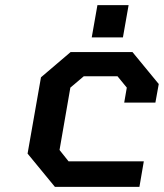

<svg xmlns="http://www.w3.org/2000/svg" viewBox="-20 -725 636 745"><path d="M336 -580 358 -705H479L457 -580ZM193 0 87 -129 139 -425 254 -523H494L596 -399L583 -327H462L472 -385L436 -429H305L253 -385L211 -143L246 -99H538L521 0Z"/></svg>

Font: Tomorrow Medium
Style: Italic
Weight: 500
Italic angle: -10°
Designer: Tony de Marco, Monica Rizzolli
Foundry: Just in Type
Version: Version 2.002